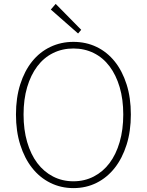

<svg xmlns="http://www.w3.org/2000/svg" viewBox="-20 -953 754 986"><path d="M357 13Q293 13 238.5 -14Q184 -41 145 -90.5Q106 -140 84 -209.5Q62 -279 62 -365Q62 -451 84 -520Q106 -589 145 -637.5Q184 -686 238.5 -712Q293 -738 357 -738Q422 -738 476 -712Q530 -686 569 -637.5Q608 -589 630 -520Q652 -451 652 -365Q652 -279 630 -209.5Q608 -140 569 -90.5Q530 -41 476 -14Q422 13 357 13ZM357 -22Q414 -22 461.5 -46.5Q509 -71 542.5 -115.5Q576 -160 594.5 -223.5Q613 -287 613 -365Q613 -443 594.5 -505.5Q576 -568 542.5 -612.5Q509 -657 461.5 -680.5Q414 -704 357 -704Q300 -704 252.5 -680.5Q205 -657 171.5 -612.5Q138 -568 119.5 -505.5Q101 -443 101 -365Q101 -287 119.5 -223.5Q138 -160 171.5 -115.5Q205 -71 252.5 -46.5Q300 -22 357 -22ZM241 -904 266 -933 397 -800 381 -781Z"/></svg>

Font: Kinto Sans Thin
Style: Regular
Weight: 100
Designer: Authors: Ryoko NISHIZUKA  (kana & ideographs); Paul D. Hunt (Latin, Greek & Cyrillic); Wenlong ZHANG  (bopomofo); Sandol
Foundry: Adobe Systems Incorporated, ookami Inc.
Version: Version 0.001